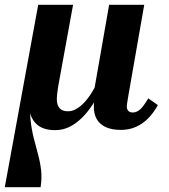

<svg xmlns="http://www.w3.org/2000/svg" viewBox="-35 -534 707 804"><path d="M195 11Q167 11 146 3Q125 -5 111 -21.5Q97 -38 89.5 -63.5Q82 -89 81 -123L93 -134Q88 -79 92.5 -36Q97 7 106 43Q115 79 124 111.5Q133 144 137 177.5Q141 211 135 250H-15L125 -514H271L209 -174Q206 -156 204.5 -142.5Q203 -129 203 -118Q203 -94 214.5 -81Q226 -68 249 -68Q267 -68 284 -77.5Q301 -87 318 -105Q335 -123 351.5 -150Q368 -177 385 -212L401 -179Q378 -135 355.5 -100Q333 -65 308 -40.5Q283 -16 255.5 -2.5Q228 11 195 11ZM471 10Q435 10 409.5 -1Q384 -12 370.5 -34.5Q357 -57 358 -91Q358 -99 359 -106.5Q360 -114 361 -121.5Q362 -129 363 -134L356 -137L422 -514H569L501 -125Q500 -118 499 -111.5Q498 -105 497 -99.5Q496 -94 496 -89Q496 -76 502.5 -69.5Q509 -63 521 -63Q533 -63 544 -70Q555 -77 565 -90.5Q575 -104 586 -122L626 -94Q610 -64 587.5 -40.5Q565 -17 536 -3.5Q507 10 471 10Z"/></svg>

Font: Roboto Serif 72pt SemiCondensed SemiBold
Style: Italic
Weight: 600
Width: 4
Italic angle: -10°
Designer: Greg Gazdowicz
Foundry: Commercial Type
Version: Version 1.008